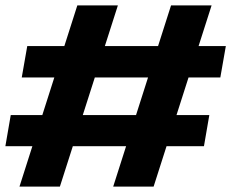

<svg xmlns="http://www.w3.org/2000/svg" viewBox="-30 -695 861 715"><path d="M391.5 0H542L758 -675H607ZM-10 -150.5H729.5L749.5 -266.5H10ZM42.5 0H193L409 -675H258ZM51 -406.5H790.5L811 -523.5H71.5Z"/></svg>

Font: Anybody UltraCondensed Thin ExtraBold
Style: Italic
Weight: 800
Italic angle: -10°
Version: Version 1.111